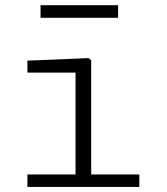

<svg xmlns="http://www.w3.org/2000/svg" viewBox="-20 -740 660 760"><path d="M279 0V-480L301.5 -452.5H88.5V-500L331.5 -510L341 -501V0ZM88.5 -49.5H531.5V0H88.5ZM447.5 -669.5H140.5V-719.5H447.5Z"/></svg>

Font: Monaspace Neon Var ExtraLight
Style: Regular
Weight: 200
Designer: Riley Cran and the Lettermatic Team
Version: Version 1.200 (Monaspace Neon Var)